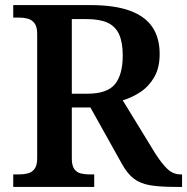

<svg xmlns="http://www.w3.org/2000/svg" viewBox="-20 -734 735 754"><path d="M32 0V-49H54Q73 -49 89 -53Q105 -57 115.5 -70.5Q126 -84 126 -112V-601Q126 -630 115 -643.5Q104 -657 88 -661Q72 -665 54 -665H32V-714H334Q430 -714 490 -692Q550 -670 578.5 -627.5Q607 -585 607 -522Q607 -468 586 -431.5Q565 -395 532 -373Q499 -351 462 -340L590 -131Q617 -89 639 -69Q661 -49 690 -49H695V0H669Q608 0 569.5 -6.5Q531 -13 505.5 -32.5Q480 -52 459 -90L335 -312H262V-112Q262 -84 271.5 -70.5Q281 -57 297 -53Q313 -49 333 -49H350V0ZM323 -366Q401 -366 431.5 -403.5Q462 -441 462 -516Q462 -568 447.5 -599.5Q433 -631 402 -645Q371 -659 321 -659H262V-366Z"/></svg>

Font: Noto Serif Hebrew SemiBold
Style: Regular
Weight: 600
Version: Version 2.003